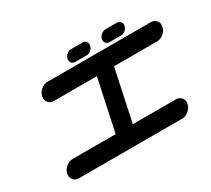

<svg xmlns="http://www.w3.org/2000/svg" viewBox="-154 -1099 1508 1371"><g transform="rotate(-30 600.5 -413.5)"><path d="M1022.5 -142.1Q1051.8 -142.1 1067.9 -121.6Q1080.1 -106.4 1080.1 -86.9Q1080.1 -79.6 1078.1 -71.3Q1071.8 -42 1046.6 -21Q1021.5 0 992.2 0H141.6Q112.3 0 96.2 -21Q84 -36.1 84 -55.7Q84 -63 85.9 -71.3Q92.3 -100.6 117.4 -121.3Q142.6 -142.1 171.9 -142.1H526.4L616.7 -567.4H262.2Q232.9 -567.4 216.8 -588.4Q204.6 -603 204.6 -622.6Q204.6 -629.9 206.5 -638.2Q212.9 -667.5 238 -688.2Q263.2 -709 292.5 -709H1143.1Q1172.4 -709 1188.5 -688.5Q1200.7 -673.3 1200.7 -653.8Q1200.7 -646.5 1198.7 -638.2Q1192.4 -608.9 1167.2 -588.1Q1142.1 -567.4 1112.8 -567.4H758.3L668 -142.1ZM817.4 -732.9Q798.3 -732.9 787.1 -746.6Q779.3 -756.8 779.3 -770Q779.3 -774.4 780.3 -779.8Q784.7 -798.8 801.5 -812.7Q818.4 -826.7 837.4 -826.7H931.2Q950.2 -826.7 960.9 -813Q969.2 -802.7 969.2 -790Q969.2 -785.2 967.8 -779.8Q963.9 -760.3 947 -746.6Q930.2 -732.9 911.1 -732.9ZM534.2 -732.9Q514.6 -732.9 503.9 -746.6Q496.1 -756.8 496.1 -770Q496.1 -774.4 497.1 -779.8Q501.5 -798.8 518.1 -812.7Q534.7 -826.7 554.2 -826.7H647.5Q667 -826.7 677.7 -813Q685.5 -802.7 685.5 -790.5Q685.5 -785.2 684.1 -779.8Q680.2 -760.3 663.6 -746.6Q647 -732.9 627.4 -732.9Z"/></g></svg>

Font: Robtronika
Style: Italic
Weight: 400
Italic angle: -12°
Designer: GGBot
Version: 1.00